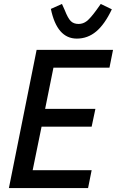

<svg xmlns="http://www.w3.org/2000/svg" viewBox="-20 -950 591 970"><path d="M25 0 165 -698H551L533 -608H250L208 -400H462L443 -310H190L145 -90H443L425 0ZM368 -755Q268 -755 237 -905L293 -930L307 -899Q323 -858 337.5 -843.5Q352 -829 377 -829Q400 -829 418.5 -843.5Q437 -858 467 -899L489 -930L545 -903Q509 -827 466 -791Q423 -755 368 -755Z"/></svg>

Font: IBM Plex Sans Cond Medm
Style: Italic
Weight: 500
Width: 3
Italic angle: -11°
Designer: Mike Abbink, Paul van der Laan, Pieter van Rosmalen
Foundry: Bold Monday
Version: Version 1.3